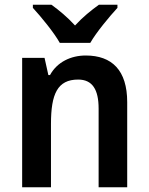

<svg xmlns="http://www.w3.org/2000/svg" viewBox="-20 -786 624 806"><path d="M231 -606H359C384 -650 439 -716 473 -753V-766H395C362 -742 328 -715 295 -679C263 -714 227 -744 196 -766H118V-753C153 -715 207 -649 231 -606ZM340 -553C278 -553 220 -526 190 -471H183L167 -543H73V0H194V-266C194 -391 221 -452 308 -452C368 -452 394 -410 394 -330V0H514V-357C514 -491 450 -553 340 -553Z"/></svg>

Font: Noto Sans Devanagari UI SemiCondensed SemiBold
Style: Regular
Weight: 600
Width: 4
Designer: Jelle Bosma - Monotype Design Team
Foundry: Monotype Imaging Inc.
Version: Version 2.004